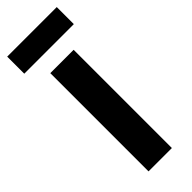

<svg xmlns="http://www.w3.org/2000/svg" viewBox="-257 -734 756 756"><g transform="rotate(-45 121.0 -356.5)"><path d="M187 0H57V-547H187ZM259 -713V-618H-17V-713Z"/></g></svg>

Font: Noto Sans Thai ExtCond
Style: Bold
Weight: 700
Width: 2
Designer: Monotype Design Team
Foundry: Monotype Imaging Inc.
Version: Version 2.002; ttfautohint (v1.8.4.7-5d5b)